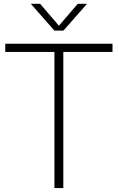

<svg xmlns="http://www.w3.org/2000/svg" viewBox="-20 -964 604 984"><path d="M259 0V-698H7V-740H556.5V-698H304.5V0ZM259 -807 138 -944.5H185.5L289 -824H275L378.5 -944.5H426L305 -807Z"/></svg>

Font: Encode Sans SC ExtraLight
Style: Regular
Weight: 250
Designer: Multiple Designers
Foundry: Impallari Type
Version: Version 3.002